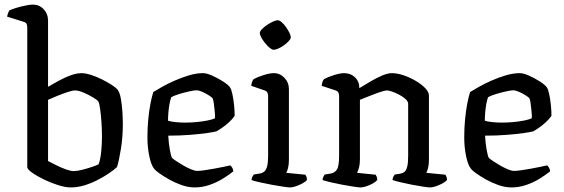

<svg xmlns="http://www.w3.org/2000/svg" viewBox="-20 -820 2466 840"><path d="M289.5 0Q266.5 0 234.4 -10Q202.3 -20.1 171.3 -35.2Q140.4 -50.3 119.9 -65Q99.3 -79.7 99.3 -89V-699.9Q99.3 -707.9 96.6 -714.7Q93.9 -721.5 83.6 -724.5L11.1 -747.2Q12.9 -756.7 15.8 -763.9Q18.6 -771 20.4 -774Q31.2 -779.6 51.2 -785.6Q71.2 -791.7 91.9 -795.8Q112.6 -800 123.5 -800Q151.9 -800 171 -779.6Q190.2 -759.2 190.2 -729.8V-440.2Q207.7 -450.5 226.4 -460.8Q245 -471.2 264.1 -480.2Q283.2 -489.2 301.7 -494.6Q320.2 -500 336.5 -500Q353.5 -500 377.4 -492.5Q401.3 -485 425.4 -473Q449.6 -461 468.9 -448.5Q488.1 -436 495.1 -426.8Q504.1 -414.6 508.7 -388.5Q513.4 -362.3 515.4 -332.1Q517.4 -301.9 517.4 -277.5Q517.4 -221.8 509.4 -170.8Q501.4 -119.8 491.9 -89.2Q479.7 -77.5 457.9 -62.6Q436.1 -47.8 408.2 -33.2Q380.3 -18.6 350 -9.3Q319.6 0 289.5 0ZM302.7 -71.5Q317.5 -71.5 340.4 -77.4Q363.4 -83.2 383.9 -90.2Q404.5 -97.1 411.5 -101.4Q418.6 -119.7 422.4 -153.4Q426.1 -187 426.1 -221.3Q426.1 -255.8 423.7 -288.4Q421.3 -321 417.9 -344.4Q414.5 -367.9 410.5 -375.5Q406.6 -382 387.7 -393.5Q368.7 -404.9 346.3 -414.6Q323.8 -424.4 307.1 -424.4Q297.7 -424.4 276.4 -417.4Q255.2 -410.5 231.4 -400.9Q207.7 -391.3 190.2 -383.3V-115.5Q206.4 -107.1 227.4 -96.6Q248.5 -86.1 268.9 -78.8Q289.3 -71.5 302.7 -71.5Z M831.5 0Q804.5 0 775.5 -10Q746.5 -20.1 720.6 -34.5Q694.8 -49 676.9 -62Q659 -75 654.2 -81.8Q641 -98.5 633 -137.3Q625 -176.1 625 -219.6Q625 -260.8 628.7 -298.4Q632.3 -336 638.3 -366.8Q644.3 -397.5 650.5 -417.2Q664.5 -426.2 689.3 -440.1Q714 -454 744.6 -467.5Q775.1 -480.9 807.2 -490.5Q839.3 -500 868 -500Q884 -500 908.5 -489.1Q933 -478.2 955.5 -463.8Q977.9 -449.5 985.9 -438.5Q992.1 -430.5 996.7 -408.3Q1001.4 -386 1004.1 -360Q1006.9 -333.9 1006.5 -313Q996.1 -298.2 981.4 -284.7Q966.6 -271.3 951.9 -261.2Q937.3 -251 927.2 -245.5Q917.2 -242.5 886.2 -238Q855.1 -233.5 811 -230Q766.9 -226.5 716.1 -226.5Q717.9 -193.6 723 -164.8Q728.1 -136 732.8 -129Q736.9 -124.9 750.6 -115.6Q764.3 -106.4 781.3 -96.5Q798.4 -86.6 815.2 -79.5Q832.1 -72.3 842.8 -72.3Q855 -72.3 875.4 -75.3Q895.9 -78.3 918.5 -82.4Q941 -86.5 959.9 -90.5Q978.7 -94.5 987.7 -96.5Q991.7 -93 996 -86.3Q1000.2 -79.5 1000.5 -70.1Q980.5 -54.1 953.8 -37.7Q927 -21.2 895.7 -10.6Q864.5 0 831.5 0ZM789.1 -283.6Q813.7 -283.6 839.9 -286Q866 -288.4 887.9 -292.8Q909.8 -297.2 920.7 -303Q921.2 -315.1 919.4 -333.1Q917.6 -351.1 915.5 -367.2Q913.4 -383.2 910.7 -388.8Q909 -393 895.5 -401.7Q881.9 -410.5 866 -417.7Q850 -424.9 838.8 -424.9Q829.1 -424.9 806.5 -419.8Q783.8 -414.8 761.5 -407.8Q739.2 -400.9 729.2 -394.6Q724.8 -382.7 721.5 -364.9Q718.3 -347 716.7 -327.7Q715.1 -308.5 715.1 -292Q726 -288 747.5 -285.8Q769 -283.6 789.1 -283.6Z M1249.4 0Q1241.6 0 1219 -3.3Q1196.4 -6.5 1168.8 -11.7Q1141.2 -16.9 1116.8 -22.4Q1092.4 -28 1080.6 -32Q1080.6 -39.5 1083.9 -46.2Q1087.2 -52.8 1090 -56.4L1117.7 -61.1Q1128.7 -63.1 1136.6 -69.9Q1144.5 -76.6 1148.8 -92.9Q1153 -109.1 1153 -139.1V-399.9Q1153 -408.1 1149.8 -414.8Q1146.6 -421.5 1137.4 -424.5L1079.1 -444.6Q1080.1 -455 1083.4 -463Q1086.6 -471 1090 -474Q1106.3 -483.1 1133.6 -491.6Q1161 -500 1177.2 -500Q1205 -500 1224.5 -479.5Q1244 -459 1244 -429.8V-120.5Q1244 -100 1240.1 -84.8Q1236.2 -69.7 1232.4 -63.9L1316.1 -55.6Q1318.4 -52.4 1320.6 -46.7Q1322.9 -41 1322.9 -33Q1317.7 -25.4 1303.7 -17.9Q1289.8 -10.3 1275 -5.2Q1260.2 0 1249.4 0ZM1176.9 -602.2Q1170.3 -602.2 1160 -610.6Q1149.6 -619.1 1139.8 -631.3Q1129.9 -643.5 1123.3 -655.7Q1116.7 -667.9 1116.7 -675.4Q1116.7 -683 1125.7 -692.3Q1134.6 -701.6 1147.7 -710.5Q1160.9 -719.4 1174.1 -725.5Q1187.2 -731.5 1194.8 -731.5Q1202.3 -731.5 1212.1 -723.1Q1222 -714.6 1230.9 -702Q1239.9 -689.3 1246 -677.1Q1252.1 -664.9 1252.1 -656.5Q1252.1 -650 1243.7 -640.7Q1235.2 -631.4 1223 -622.4Q1210.8 -613.5 1198.1 -607.8Q1185.4 -602.2 1176.9 -602.2Z M1557.6 0Q1549.9 0 1527.7 -3.3Q1505.6 -6.5 1478.3 -11.7Q1451 -16.9 1427 -22.5Q1403 -28.2 1391.2 -32.2Q1391.2 -39.7 1394.6 -46.4Q1398 -53 1400.5 -56.4L1428.3 -61.1Q1444.6 -63.9 1454.1 -78.4Q1463.6 -92.9 1463.6 -139.1V-399.9Q1463.6 -407.9 1460.5 -414.7Q1457.4 -421.5 1447.9 -424.5L1387.1 -444.6Q1389.1 -457.5 1391.6 -463.9Q1394.2 -470.4 1398 -474Q1414.3 -483.1 1441.6 -491.6Q1469 -500 1485.2 -500Q1514 -500 1533.1 -481.7Q1552.2 -463.4 1552.2 -434.4Q1575.5 -448.7 1601.3 -463.8Q1627.1 -479 1651.7 -489.5Q1676.4 -500 1694.6 -500Q1717.1 -500 1745.1 -490.8Q1773 -481.5 1798.5 -466.4Q1824.1 -451.3 1840.4 -434.4Q1856.6 -417.5 1856.6 -401.5V-120.5Q1856.6 -100 1852.7 -84.8Q1848.9 -69.7 1845.1 -63.9L1928.8 -55.6Q1931 -52.4 1933.3 -46.3Q1935.6 -40.3 1935.6 -33Q1930.4 -25.4 1916.4 -17.9Q1902.5 -10.3 1887.6 -5.2Q1872.6 0 1861.9 0Q1853.9 0 1831.8 -3.3Q1809.8 -6.5 1783.1 -11.7Q1756.5 -16.9 1732.8 -22.5Q1709.2 -28.2 1697.4 -32.2Q1697.4 -40.5 1700.7 -46.5Q1704 -52.6 1707 -56.4L1732.2 -60.4Q1742.4 -62.4 1749.8 -68.3Q1757.2 -74.3 1761.5 -90.5Q1765.7 -106.8 1765.7 -139.1V-365.9Q1765.7 -375.9 1754.7 -386.2Q1743.6 -396.5 1727.4 -405.1Q1711.2 -413.7 1696.2 -419Q1681.2 -424.4 1673.3 -424.4Q1666.3 -424.4 1650.2 -419.5Q1634.1 -414.7 1615.2 -407.3Q1596.3 -400 1579.6 -393.3Q1563 -386.5 1554.7 -383.3V-122Q1554.7 -102.3 1550.7 -86.8Q1546.7 -71.2 1542.2 -63.9L1623.6 -55.6Q1625.8 -52.4 1628.1 -46.3Q1630.4 -40.3 1630.4 -33Q1625.1 -25.2 1611.5 -17.6Q1597.8 -10.1 1582.9 -5Q1568 0 1557.6 0Z M2217.5 0Q2190.5 0 2161.5 -10Q2132.5 -20.1 2106.6 -34.5Q2080.8 -49 2062.9 -62Q2045 -75 2040.2 -81.8Q2027 -98.5 2019 -137.3Q2011 -176.1 2011 -219.6Q2011 -260.8 2014.7 -298.4Q2018.3 -336 2024.3 -366.8Q2030.3 -397.5 2036.5 -417.2Q2050.5 -426.2 2075.3 -440.1Q2100 -454 2130.6 -467.5Q2161.1 -480.9 2193.2 -490.5Q2225.3 -500 2254 -500Q2270 -500 2294.5 -489.1Q2319 -478.2 2341.5 -463.8Q2363.9 -449.5 2371.9 -438.5Q2378.1 -430.5 2382.7 -408.3Q2387.4 -386 2390.1 -360Q2392.9 -333.9 2392.5 -313Q2382.1 -298.2 2367.4 -284.7Q2352.6 -271.3 2337.9 -261.2Q2323.3 -251 2313.2 -245.5Q2303.2 -242.5 2272.2 -238Q2241.1 -233.5 2197 -230Q2152.9 -226.5 2102.1 -226.5Q2103.9 -193.6 2109 -164.8Q2114.1 -136 2118.8 -129Q2122.9 -124.9 2136.6 -115.6Q2150.3 -106.4 2167.3 -96.5Q2184.4 -86.6 2201.2 -79.5Q2218.1 -72.3 2228.8 -72.3Q2241 -72.3 2261.4 -75.3Q2281.9 -78.3 2304.5 -82.4Q2327 -86.5 2345.9 -90.5Q2364.7 -94.5 2373.7 -96.5Q2377.7 -93 2382 -86.3Q2386.2 -79.5 2386.5 -70.1Q2366.5 -54.1 2339.8 -37.7Q2313 -21.2 2281.7 -10.6Q2250.5 0 2217.5 0ZM2175.1 -283.6Q2199.7 -283.6 2225.9 -286Q2252 -288.4 2273.9 -292.8Q2295.8 -297.2 2306.7 -303Q2307.2 -315.1 2305.4 -333.1Q2303.6 -351.1 2301.5 -367.2Q2299.4 -383.2 2296.7 -388.8Q2295 -393 2281.5 -401.7Q2267.9 -410.5 2252 -417.7Q2236 -424.9 2224.8 -424.9Q2215.1 -424.9 2192.5 -419.8Q2169.8 -414.8 2147.5 -407.8Q2125.2 -400.9 2115.2 -394.6Q2110.8 -382.7 2107.5 -364.9Q2104.3 -347 2102.7 -327.7Q2101.1 -308.5 2101.1 -292Q2112 -288 2133.5 -285.8Q2155 -283.6 2175.1 -283.6Z"/></svg>

Font: Texturina Medium
Style: Regular
Weight: 500
Designer: Guillermo Torres Carreño
Foundry: Omnibus-Type
Version: Version 1.003